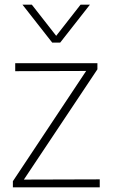

<svg xmlns="http://www.w3.org/2000/svg" viewBox="-20 -800 481 820"><path d="M406 0H35V-26L348 -497L45 -496V-530H396V-504L82 -33L406 -34ZM237 -618H203L76 -780H116L220 -647L324 -780H364Z"/></svg>

Font: Tanohe Sans ExtraLight
Style: Regular
Weight: 250
Designer: Village Type and Design LLC & Cristiano Sobral
Foundry: Cooper Hewitt Smithsonian Design Museum
Version: Version 1.00;September 29, 2021;FontCreator 13.0.0.2655 64-b